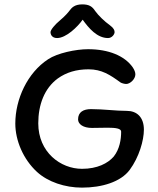

<svg xmlns="http://www.w3.org/2000/svg" viewBox="-20 -858 721 878"><path d="M356 -838C320 -838 307 -821 300 -812C293 -803 280 -786 251 -762C233 -747 211 -722 211 -711C211 -701 217 -684 241 -684C282 -684 335 -735 358 -768C386 -729 424 -684 474 -684C492 -684 504 -701 504 -711C504 -719 501 -729 482 -743C459 -759 429 -788 415 -808C402 -828 388 -838 356 -838ZM531 -481C537 -477 551 -474 557 -474C575 -474 599 -496 599 -518C599 -527 595 -538 587 -550C550 -603 476 -633 383 -633C326 -633 242 -615 200 -587C105 -525 50 -404 50 -293C50 -216 86 -130 149 -72C199 -26 277 0 355 0C446 0 532 -26 573 -81C616 -139 638 -216 638 -265C638 -323 605 -351 560 -351C508 -351 454 -359 396 -359C362 -359 337 -346 337 -312C337 -290 361 -273 400 -273C423 -273 445 -274 472 -274C507 -274 534 -271 534 -256C534 -220 527 -176 500 -142C473 -111 425 -86 355 -86C257 -86 155 -162 155 -294C155 -379 183 -454 244 -499C283 -527 329 -541 385 -541C445 -541 483 -516 531 -481Z"/></svg>

Font: Itim
Style: Regular
Weight: 400
Designer: CadsonDemak Team
Foundry: Pablo Impallari
Version: Version 1.002;PS 001.002;hotconv 1.0.88;makeotf.lib2.5.64775